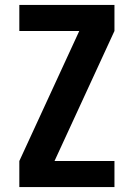

<svg xmlns="http://www.w3.org/2000/svg" viewBox="-20 -755 540 775"><path d="M58 0V-105L300 -630H58V-735H442V-630L200 -105H442V0Z"/></svg>

Font: Iosevka SS18 Extrabold
Style: Regular
Weight: 800
Monospace: yes
Designer: Belleve Invis
Foundry: Belleve Invis
Version: Version 25.1.1; ttfautohint (v1.8.4)